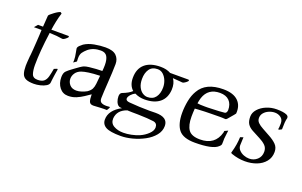

<svg xmlns="http://www.w3.org/2000/svg" viewBox="-92 -1029 2518 1600"><g transform="rotate(20 1167.0 -228.5)"><path d="M213 10Q167 10 142 -1.5Q117 -13 108 -39.5Q99 -66 99 -109Q99 -131 105 -201Q105 -193 106.5 -209.5Q108 -226 110.5 -257Q113 -288 115 -323.5Q117 -359 119 -389.5Q121 -420 121 -434H53L79 -464H123L130 -563Q130 -568 141.5 -578Q153 -588 169 -600Q185 -612 199.5 -620Q214 -628 221 -628L231 -619Q219 -582 210.5 -541Q202 -500 197 -464H348Q354 -464 354 -458Q354 -450 335 -436Q316 -421 305 -424Q284 -428 256 -430.5Q228 -433 193 -434Q169 -260 169 -141Q169 -94 179.5 -63Q190 -32 231 -32Q268 -32 286.5 -47.5Q305 -63 313 -93Q321 -123 328 -164L355 -175L360 -170Q359 -165 356 -147.5Q353 -130 350 -109Q347 -88 345 -71Q343 -54 343 -51Q342 -31 320.5 -17.5Q299 -4 269 3Q239 10 213 10Z M741 11Q713 11 705 -9Q697 -29 697 -73Q675 -58 647.5 -39.5Q620 -21 587 -7Q554 7 515 7Q468 7 439 -29.5Q410 -66 410 -121Q410 -159 427.5 -176Q445 -193 463 -206Q473 -213 490 -226Q507 -239 525.5 -251.5Q544 -264 556 -269Q571 -275 599.5 -278.5Q628 -282 659.5 -284Q691 -286 714 -286Q717 -315 717 -339Q717 -388 701 -415Q685 -442 645 -442Q579 -442 535 -406Q513 -387 500 -368.5Q487 -350 487 -317L488 -288L461 -269Q461 -274 461.5 -279.5Q462 -285 462 -289Q462 -305 460 -320.5Q458 -336 454 -356Q451 -373 449.5 -380Q448 -387 448 -390Q448 -402 462.5 -416Q477 -430 487 -437Q524 -461 575.5 -470.5Q627 -480 673 -480Q740 -480 769 -451.5Q798 -423 798 -378Q798 -344 795.5 -300.5Q793 -257 790.5 -213Q788 -169 785.5 -131.5Q783 -94 783 -70Q783 -43 799 -33.5Q815 -24 842 -24Q849 -24 856.5 -24.5Q864 -25 872 -26L877 -20L861 7Q853 6 835 6.5Q817 7 797 8Q777 9 761.5 10Q746 11 741 11ZM565 -58Q587 -58 612 -66.5Q637 -75 655 -85Q681 -103 690.5 -122Q700 -141 703 -169.5Q706 -198 710 -242Q650 -240 611.5 -234.5Q573 -229 550 -221Q517 -209 501 -185Q485 -161 485 -135Q485 -105 505.5 -81.5Q526 -58 565 -58Z M1041 171Q947 171 909.5 150Q872 129 872 86Q872 4 974 -51Q971 -51 968.5 -51Q966 -51 963 -51Q936 -51 921 -86Q912 -110 912 -133Q912 -161 929 -169Q958 -180 979 -192Q1000 -204 1013 -217Q972 -253 972 -320Q972 -400 1020.5 -442.5Q1069 -485 1160 -485Q1213 -485 1250 -464H1411Q1419 -464 1419 -458Q1419 -450 1401 -437Q1384 -424 1372 -424Q1367 -424 1345 -426.5Q1323 -429 1287 -431Q1314 -394 1311 -336Q1306 -261 1257.5 -222Q1209 -183 1123 -183Q1100 -183 1078.5 -188Q1057 -193 1037 -203Q1018 -194 1001 -176Q983 -155 983 -140Q983 -120 1016 -117Q1061 -113 1106 -111Q1151 -109 1196 -109Q1210 -109 1223.5 -109.5Q1237 -110 1251 -110Q1360 -110 1360 -33Q1360 13 1329 51Q1298 89 1249 115.5Q1200 142 1145 156.5Q1090 171 1041 171ZM1140 -210Q1188 -210 1212.5 -243Q1237 -276 1237 -330Q1237 -361 1225.5 -390Q1214 -419 1193 -438.5Q1172 -458 1143 -458Q1094 -458 1070.5 -424Q1047 -390 1047 -337Q1047 -295 1061 -266.5Q1075 -238 1096.5 -224Q1118 -210 1140 -210ZM1053 138Q1086 138 1123 130.5Q1160 123 1193 109Q1232 92 1262 63Q1292 34 1292 5Q1292 -32 1257 -38Q1209 -45 1117 -47Q1090 -47 1066.5 -47.5Q1043 -48 1022 -49Q940 -21 934 54Q932 97 967.5 117.5Q1003 138 1053 138Z M1642 12Q1537 12 1497.5 -38Q1458 -88 1458 -186Q1458 -239 1468.5 -293Q1479 -347 1503 -387Q1560 -488 1715 -488Q1805 -488 1848 -445Q1889 -404 1883 -334Q1879 -328 1871 -318.5Q1863 -309 1851 -295Q1838 -278 1828.5 -268.5Q1819 -259 1814 -260Q1803 -261 1790.5 -261.5Q1778 -262 1765 -262Q1742 -262 1723 -261.5Q1704 -261 1684 -261Q1663 -261 1634 -260Q1605 -259 1580 -257.5Q1555 -256 1545 -255Q1542 -215 1542 -183Q1542 -106 1569.5 -67Q1597 -28 1673 -28Q1805 -28 1838 -149Q1839 -154 1839 -158Q1839 -162 1840 -164L1870 -178Q1869 -169 1866.5 -151Q1864 -133 1861 -103Q1861 -93 1861 -81Q1861 -69 1860 -54Q1857 -41 1844 -31Q1821 -9 1769.5 1.5Q1718 12 1642 12ZM1617 -300Q1628 -300 1641.5 -300Q1655 -300 1670 -301Q1712 -302 1742.5 -304Q1773 -306 1792 -308Q1808 -311 1811 -337Q1811 -391 1782 -420.5Q1753 -450 1699 -450Q1594 -450 1562 -354Q1558 -340 1555.5 -329Q1553 -318 1551 -304Q1561 -302 1577.5 -301Q1594 -300 1617 -300Z M2086 15Q2026 15 1967 -6Q1952 -11 1958 -21Q1969 -59 1974.5 -93.5Q1980 -128 1981 -160L2008 -169Q2005 -118 2005 -98Q2005 -73 2022 -55Q2039 -37 2063.5 -27.5Q2088 -18 2112 -18Q2153 -18 2182.5 -44.5Q2212 -71 2212 -114Q2212 -149 2189.5 -170.5Q2167 -192 2135 -208Q2092 -230 2062 -246.5Q2032 -263 2017 -286Q2002 -309 2002 -350Q2002 -386 2029 -416.5Q2056 -447 2099 -465Q2142 -483 2190 -483H2191Q2250 -483 2279 -470Q2287 -466 2291.5 -460.5Q2296 -455 2296 -446V-443Q2291 -426 2289 -401Q2287 -376 2287 -341L2262 -328L2257 -334Q2258 -336 2259.5 -347Q2261 -358 2261 -383Q2261 -418 2238 -435Q2215 -452 2185 -452Q2159 -452 2133 -441Q2107 -430 2090.5 -410.5Q2074 -391 2074 -365Q2074 -341 2091 -324Q2108 -307 2137 -291.5Q2166 -276 2203 -255Q2244 -233 2269 -207.5Q2294 -182 2294 -142Q2294 -92 2265 -56.5Q2236 -21 2189 -3Q2142 15 2086 15Z"/></g></svg>

Font: Luxurious Roman
Style: Regular
Weight: 400
Designer: Robert E. Leuschke
Foundry: Robert E. Leuschke
Version: Version 1.010; ttfautohint (v1.8.3)